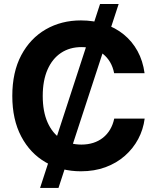

<svg xmlns="http://www.w3.org/2000/svg" viewBox="-20 -839 775 952"><path d="M178.7 92.8 476.1 -819.3H568.4L270 92.8ZM381.3 10.3Q283.7 10.3 206.5 -34.2Q129.4 -78.6 85.2 -162.4Q41 -246.1 41 -363.3Q41 -481.4 85.4 -565.2Q129.9 -648.9 207 -693.4Q284.2 -737.8 381.3 -737.8Q443.8 -737.8 497.8 -720Q551.8 -702.1 593.5 -668.2Q635.3 -634.3 661.9 -585.9Q688.5 -537.6 696.8 -476.1H545.9Q540 -506.8 525.9 -530.8Q511.7 -554.7 490.7 -571.5Q469.7 -588.4 442.6 -596.9Q415.5 -605.5 384.3 -605.5Q325.7 -605.5 282.5 -576.7Q239.3 -547.9 215.6 -493.7Q191.9 -439.5 191.9 -363.3Q191.9 -286.1 215.8 -232.2Q239.7 -178.2 282.7 -150.1Q325.7 -122.1 383.8 -122.1Q415 -122.1 442.1 -130.6Q469.2 -139.2 490.5 -156Q511.7 -172.9 525.9 -196.8Q540 -220.7 546.4 -251H697.3Q690.4 -196.8 665.3 -149.7Q640.1 -102.5 599.1 -66.4Q558.1 -30.3 503.2 -10Q448.2 10.3 381.3 10.3Z"/></svg>

Font: Inter 20pt
Style: Bold
Weight: 700
Version: Version 4.001;git-66647c0bb